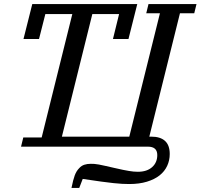

<svg xmlns="http://www.w3.org/2000/svg" viewBox="-20 -718 982 940"><path d="M94 -45H184L334 -649H202L171 -527H95L138 -698H652L609 -527H533L563 -649H432L283 -49H613L763 -653H696L707 -698H942L931 -653H861L711 -49H721Q765 -49 788 -28Q811 -7 811 36Q811 67 798.5 94Q786 121 761.5 140.5Q737 160 699.5 171.5Q662 183 613 183Q595 183 577.5 182Q560 181 535.5 178.5Q511 176 475 171Q439 166 385 158L368 202H330Q338 162 346 140.5Q354 119 368 105Q379 93 393 88.5Q407 84 424 84Q433 84 442 84.5Q451 85 464 87.5Q477 90 495 94Q513 98 539 104Q565 110 582 113.5Q599 117 611.5 119Q624 121 634 122Q644 123 655 123Q699 123 724.5 100.5Q750 78 750 41Q750 0 704 0H83Z"/></svg>

Font: IBM Plex Serif Text
Style: Italic
Weight: 450
Italic angle: -14°
Designer: Mike Abbink, Paul van der Laan, Pieter van Rosmalen
Foundry: Bold Monday
Version: Version 3.001